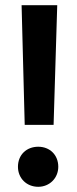

<svg xmlns="http://www.w3.org/2000/svg" viewBox="-20 -720 296 738"><path d="M75 -240H186L200 -700H63ZM49 -79C49 -35 82 -2 127 -2C170 -2 204 -35 204 -79C204 -125 171 -156 127 -156C82 -156 49 -125 49 -79Z"/></svg>

Font: Vanilla Cream ExtraBold
Style: Regular
Weight: 800
Designer: Jeremy Tribby, Jinavaṁso
Foundry: Tribby Type
Version: Version 1.422;Glyphs 3.1.2 (3151)